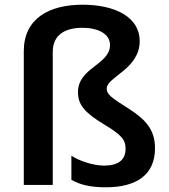

<svg xmlns="http://www.w3.org/2000/svg" viewBox="-20 -785 717 815"><path d="M573 -611C573 -711 471 -765 330 -765C188 -765 81 -706 81 -568V0H204V-565C204 -640 260 -667 330 -667C397 -667 447 -641 447 -594C447 -510 311 -498 311 -394C311 -341 338 -308 420 -258C495 -213 513 -193 513 -153C513 -107 483 -82 422 -82C374 -82 315 -103 283 -124V-22C320 0 366 10 429 10C561 10 638 -44 638 -156C638 -235 597 -278 529 -322C454 -370 433 -383 433 -409C433 -459 573 -491 573 -611Z"/></svg>

Font: Noto Sans New Tai Lue Semibold
Style: Regular
Weight: 600
Designer: Monotype Design Team
Foundry: Monotype Imaging Inc.
Version: Version 2.004